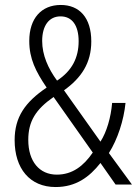

<svg xmlns="http://www.w3.org/2000/svg" viewBox="-20 -744 557 774"><path d="M225 -724C147 -724 98 -670 98 -579C98 -507 124 -456 168 -391C81 -332 39 -272 39 -179C39 -65 100 10 204 10C286 10 340 -30 385 -87L446 0H512L419 -127C454 -182 479 -259 486 -329H432C427 -270 410 -212 385 -173L238 -380C308 -430 348 -490 348 -577C348 -673 300 -724 225 -724ZM224 -678C271 -678 297 -641 297 -578C297 -512 271 -459 210 -419C174 -468 150 -522 150 -579C150 -641 178 -678 224 -678ZM196 -353 354 -129C317 -75 272 -40 209 -40C139 -40 94 -93 94 -180C94 -255 124 -303 196 -353Z"/></svg>

Font: Noto Sans Thai Looped Condensed Light
Style: Regular
Weight: 300
Width: 3
Designer: Sasikarn Vongin, Ben Mitchell
Foundry: The Fontpad Ltd
Version: Version 1.001